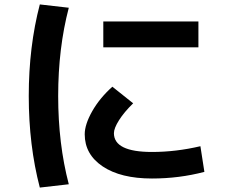

<svg xmlns="http://www.w3.org/2000/svg" viewBox="-20 -794 1040 868"><path d="M447 -580V-697H877V-580ZM291 -759Q243 -576 243 -360Q243 -144 291 39L160 54Q110 -137 110 -360Q110 -583 160 -774ZM886 -133 904 -17Q790 13 667 13Q526 13 444.5 -41.5Q363 -96 363 -187Q363 -231 396.5 -290.5Q430 -350 488 -402L582 -327Q541 -287 518 -250.5Q495 -214 495 -192Q495 -107 667 -107Q775 -107 886 -133Z"/></svg>

Font: Mplus 1p Bold
Style: Bold
Weight: 700
Version: Version 1.061